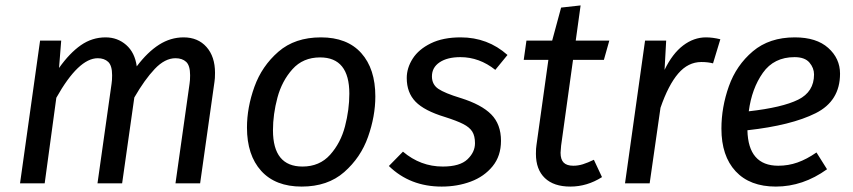

<svg xmlns="http://www.w3.org/2000/svg" viewBox="-20 -677 3149 709"><path d="M774 -408Q774 -386 772 -375L719 0H628L680 -368Q682 -380 682 -399Q682 -435 667.5 -448.5Q653 -462 628 -462Q589 -462 551.5 -422.5Q514 -383 476 -317L431 0H340L392 -368Q394 -380 394 -399Q394 -435 379.5 -448.5Q365 -462 341 -462Q270 -462 188 -316L145 0H54L128 -527H206L198 -426Q237 -481 278.5 -510Q320 -539 370 -539Q414 -539 446 -511Q478 -483 485 -432Q525 -485 567.5 -512Q610 -539 658 -539Q711 -539 742.5 -503.5Q774 -468 774 -408Z M892 -206Q892 -280 919.5 -356.5Q947 -433 1008 -486Q1069 -539 1165 -539Q1262 -539 1314 -481Q1366 -423 1366 -321Q1366 -248 1339 -171.5Q1312 -95 1251 -41.5Q1190 12 1094 12Q997 12 944.5 -46Q892 -104 892 -206ZM1270 -331Q1270 -465 1162 -465Q1099 -465 1060 -421.5Q1021 -378 1004.5 -316.5Q988 -255 988 -196Q988 -62 1097 -62Q1160 -62 1199 -105.5Q1238 -149 1254 -210.5Q1270 -272 1270 -331Z M1854 -474 1809 -419Q1750 -466 1680 -466Q1632 -466 1603.5 -447Q1575 -428 1575 -395Q1575 -365 1598.5 -349Q1622 -333 1681 -315Q1758 -291 1794 -254.5Q1830 -218 1830 -157Q1830 -101 1799 -63Q1768 -25 1718.5 -6.5Q1669 12 1611 12Q1494 12 1416 -64L1468 -117Q1533 -62 1615 -62Q1678 -62 1706 -88.5Q1734 -115 1734 -148Q1734 -175 1724 -191Q1714 -207 1690.5 -219Q1667 -231 1623 -245Q1547 -268 1514.5 -301.5Q1482 -335 1482 -389Q1482 -426 1504 -460.5Q1526 -495 1571 -517Q1616 -539 1681 -539Q1781 -539 1854 -474Z M2052 -139Q2050 -119 2050 -113Q2050 -88 2061.5 -76.5Q2073 -65 2097 -65Q2115 -65 2132.5 -70.5Q2150 -76 2173 -87L2203 -23Q2148 12 2086 12Q2025 12 1992 -19.5Q1959 -51 1959 -109Q1959 -130 1961 -141L2005 -456H1914L1924 -527H2019L2052 -649L2124 -657L2106 -527H2230L2210 -456H2096Z M2640 -532 2613 -443Q2594 -448 2570 -448Q2521 -448 2484.5 -405.5Q2448 -363 2419 -279L2379 0H2288L2362 -527H2440L2434 -419Q2463 -479 2502.5 -509Q2542 -539 2587 -539Q2612 -539 2640 -532Z M2740 -196Q2743 -65 2854 -65Q2891 -65 2925 -77Q2959 -89 2995 -114L3034 -52Q2945 12 2845 12Q2749 12 2696.5 -44.5Q2644 -101 2644 -202Q2644 -281 2671.5 -358.5Q2699 -436 2760 -487.5Q2821 -539 2915 -539Q2995 -539 3038.5 -500Q3082 -461 3082 -405Q3082 -304 2992 -259Q2902 -214 2740 -196ZM2986 -402Q2986 -426 2969 -446Q2952 -466 2914 -466Q2838 -466 2797 -408Q2756 -350 2745 -266Q2869 -280 2927.5 -309Q2986 -338 2986 -402Z"/></svg>

Font: FiraGO
Style: Italic
Weight: 400
Italic angle: -8°
Designer: bBox Type GmbH
Foundry: bBox Type GmbH
Version: Version 1.001